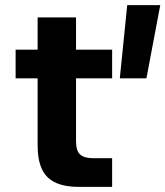

<svg xmlns="http://www.w3.org/2000/svg" viewBox="-20 -730 646 750"><path d="M288 0Q204 0 165.5 -38Q127 -76 127 -161V-424H41V-536H127V-662H277V-536H418V-424H277V-179Q277 -140 293.5 -126Q310 -112 343 -112H418V0ZM448 -424 477 -710H606L552 -424Z"/></svg>

Font: Geist
Style: Bold
Weight: 400
Designer: Basement.studio, Andrés Briganti, Mateo Zaragoza
Foundry: Basement.studio, Vercel, Andrés Briganti, Guido Ferreyra, Mateo Zaragoza
Version: Version 1.401